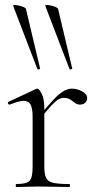

<svg xmlns="http://www.w3.org/2000/svg" viewBox="-20 -751 400 771"><path d="M139 -271 135 -281Q172 -327 195.5 -351.5Q219 -376 236 -385.5Q253 -395 269 -395Q290 -395 310 -384Q330 -373 330 -357Q330 -347 322.5 -339Q315 -331 301 -331Q289 -331 280.5 -338Q272 -345 262 -351.5Q252 -358 235 -358Q226 -358 215.5 -352.5Q205 -347 187.5 -328.5Q170 -310 139 -271ZM46 0Q43 0 43 -6Q43 -12 46 -12Q87 -12 99 -25Q111 -38 111 -81V-281Q111 -315 103 -330.5Q95 -346 75 -346Q65 -346 51 -342Q37 -338 19 -331Q15 -330 12.5 -335Q10 -340 14 -342L125 -394Q127 -395 130 -395Q137 -395 147.5 -374.5Q158 -354 158 -315V-81Q158 -52 165 -37Q172 -22 193.5 -17Q215 -12 258 -12Q261 -12 261 -6Q261 0 258 0Q234 0 202 -1Q170 -2 135 -2Q110 -2 86.5 -1Q63 0 46 0ZM259 -474Q260 -471 265.5 -472.5Q271 -474 270 -476L213 -716Q212 -719 204 -722.5Q196 -726 185.5 -728.5Q175 -731 168 -731Q161 -731 162 -727ZM130 -474Q131 -471 136.5 -472.5Q142 -474 141 -476L84 -716Q83 -719 75 -722.5Q67 -726 56.5 -728.5Q46 -731 39 -731Q32 -731 33 -727Z"/></svg>

Font: Cormorant Garamond Light Light
Style: Regular
Weight: 300
Version: Version 4.001